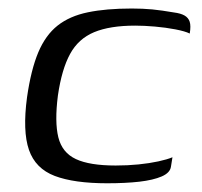

<svg xmlns="http://www.w3.org/2000/svg" viewBox="-20 -425 475 451"><path d="M231.6 5.5Q154.2 5.5 108.7 -11.7Q63.2 -29 48 -73Q32.8 -117 43.5 -196.6Q52.8 -261.2 69.9 -302Q87.1 -342.7 115.4 -365Q143.7 -387.3 186.4 -396.1Q229.2 -405 289.6 -405Q315.6 -405 337.8 -402.9Q359.9 -400.7 388.8 -395.7Q404.4 -393.7 413.4 -388.6Q422.5 -383.4 425.6 -373.9Q428.7 -364.4 425.7 -346.2Q415 -351.6 392.1 -356Q369.2 -360.4 343.9 -362.6Q318.5 -364.8 297.7 -364.8Q238.2 -364.8 201.1 -349.4Q164.1 -334 144.6 -298.2Q125 -262.5 116 -200.5Q108.1 -138.8 117 -102.5Q126 -66.3 158.3 -51.3Q190.6 -36.2 251.7 -36.2Q279.8 -36.2 305.5 -38.8Q331.1 -41.4 351.9 -45.9Q372.6 -50.4 385.1 -55.6L381.6 -33.8Q379.8 -19.3 360 -10.6Q340.1 -2 307.4 1.8Q274.7 5.5 231.6 5.5Z"/></svg>

Font: Genos Thin
Style: Italic
Weight: 100
Italic angle: -8°
Designer: Robert E. Leuschke
Foundry: Robert E. Leuschke
Version: Version 1.010